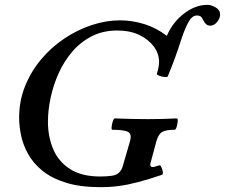

<svg xmlns="http://www.w3.org/2000/svg" viewBox="-20 -760 929 793"><path d="M395 13Q311 13 252 -5.5Q193 -24 155 -55Q117 -86 96 -124Q75 -162 67 -201Q59 -240 59 -274Q59 -343 83.5 -404Q108 -465 150 -515Q192 -565 246 -601Q300 -637 359 -656.5Q418 -676 476 -676Q526 -676 576 -660.5Q626 -645 669 -612Q693 -668 740 -704Q787 -740 837 -740Q852 -740 870.5 -729.5Q889 -719 889 -700Q889 -684 876.5 -669Q864 -654 848 -654Q838 -654 831 -660.5Q824 -667 819 -677Q815 -687 809.5 -691.5Q804 -696 793 -696Q774 -696 759.5 -670.5Q745 -645 731 -604Q718 -563 703.5 -523Q689 -483 673 -445Q672 -441 660 -442Q648 -443 637 -447.5Q626 -452 628 -456Q632 -467 634.5 -480.5Q637 -494 637 -504Q637 -538 615.5 -567.5Q594 -597 555.5 -615.5Q517 -634 464 -634Q405 -634 358.5 -610Q312 -586 278 -546Q244 -506 222 -457Q200 -408 189 -356Q178 -304 178 -257Q178 -196 199.5 -144.5Q221 -93 269 -62Q317 -31 394 -31Q419 -31 441 -34Q478 -38 488 -77L517 -177Q525 -205 510 -214.5Q495 -224 444 -224Q440 -224 441 -235.5Q442 -247 446 -259Q450 -271 454 -271Q523 -268 593 -268Q652 -268 710 -271Q715 -271 714 -259Q713 -247 709.5 -235.5Q706 -224 701 -224Q664 -224 649 -214.5Q634 -205 626 -177L602 -88Q596 -66 618 -71Q623 -73 628.5 -74.5Q634 -76 638 -77Q642 -79 646.5 -69.5Q651 -60 652.5 -50Q654 -40 649 -38Q593 -19 551 -8Q509 3 472.5 8Q436 13 395 13Z"/></svg>

Font: Junicode
Style: Bold Italic
Weight: 700
Italic angle: -11°
Designer: Peter S. Baker
Version: Version 2.100; ttfautohint (v1.8.4)